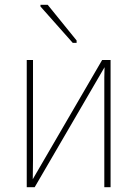

<svg xmlns="http://www.w3.org/2000/svg" viewBox="-20 -777 570 797"><path d="M91 0V-528H117V-114Q117 -90 116.5 -72.5Q116 -55 116 -33L404 -528H439V0H413V-414Q413 -437 413 -455.5Q413 -474 414 -498L124 0ZM282 -599 148 -750V-757H178L298 -609V-599Z"/></svg>

Font: Noto Sans Mono Condensed Thin
Style: Regular
Weight: 100
Width: 3
Designer: Monotype Design Team
Foundry: Monotype Imaging Inc.
Version: Version 2.014; ttfautohint (v1.8.4.7-5d5b)